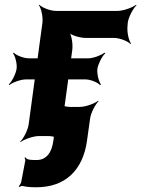

<svg xmlns="http://www.w3.org/2000/svg" viewBox="-20 -574 596 810"><path d="M518 -464 519 -478C522 -502 542 -539 556 -552L554 -554C539 -542 500 -528 476 -528H216C192 -528 157 -542 146 -554L144 -552C154 -539 162 -502 159 -478L101 -50C98 -26 79 11 65 24L66 26C81 14 120 0 144 0H185C209 0 244 14 255 26L258 24C248 11 239 -26 242 -50L285 -364C288 -388 282 -428 271 -440L269 -438C279 -425 318 -414 342 -414H461C485 -414 520 -400 531 -388L533 -390C523 -403 515 -440 518 -464ZM391 -284C394 -304 411 -338 424 -349L421 -352C408 -341 373 -328 353 -328H101C80 -328 47 -341 38 -352L35 -349C44 -338 53 -304 50 -284C47 -263 30 -229 17 -218L19 -215C32 -226 68 -239 89 -239H341C361 -239 393 -226 402 -215L406 -218C397 -229 388 -263 391 -284ZM88 90 83 92C85 94 87 99 87 102L69 196C67 201 62 209 59 212L62 215C64 212 72 210 77 211C94 215 111 216 134 216C256 216 330 143 347 20L360 -73C363 -97 382 -134 396 -147L394 -149C379 -137 341 -123 317 -123H275C251 -123 215 -137 204 -149L202 -147C212 -134 221 -97 218 -73L205 20C199 66 178 101 135 101C118 101 92 102 88 90Z"/></svg>

Font: Asimov
Style: EdgeIt
Weight: 500
Designer: Google
Version: Version 2.000980: 2014